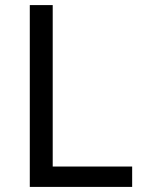

<svg xmlns="http://www.w3.org/2000/svg" viewBox="-20 -734 564 754"><path d="M97 0V-714H187V-80H499V0Z"/></svg>

Font: Noto Sans Old Sogdian
Style: Regular
Weight: 400
Designer: Monotype Design Team
Foundry: Monotype Imaging Inc.
Version: Version 2.002; ttfautohint (v1.8.4.7-5d5b)